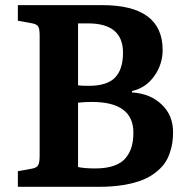

<svg xmlns="http://www.w3.org/2000/svg" viewBox="-20 -720 712 740"><path d="M48.8 0V-60.1L102.1 -69.8Q122.1 -73.2 127.4 -84Q132.8 -94.7 132.8 -120.1V-584Q132.8 -608.9 127 -618.2Q121.1 -627.4 100.1 -630.9L48.8 -640.1V-700.2H374Q606.9 -700.2 606.9 -526.9Q606.9 -472.7 574.7 -427Q542.5 -381.3 488.8 -369.1V-363.8Q558.6 -359.4 602.8 -317.6Q647 -275.9 647 -210.9Q647 -189.5 644.3 -170.4Q641.6 -151.4 634 -129.4Q626.5 -107.4 613.8 -89.6Q601.1 -71.8 579.1 -54.7Q557.1 -37.6 527.8 -25.9Q498.5 -14.2 456.1 -7.1Q413.6 0 361.8 0ZM321.8 -389.2Q392.6 -389.2 423.3 -420.9Q454.1 -452.6 454.1 -517.1Q454.1 -629.9 318.8 -629.9H280.8V-391.1Q293.9 -389.2 321.8 -389.2ZM347.2 -70.8Q390.1 -70.8 419.9 -81.5Q449.7 -92.3 465.3 -112.1Q481 -131.8 487.5 -155.3Q494.1 -178.7 494.1 -209Q494.1 -327.1 334 -327.1Q303.7 -327.1 280.8 -324.2V-76.2Q305.7 -70.8 347.2 -70.8Z"/></svg>

Font: Literata Book
Style: Bold
Weight: 700
Designer: Latin by Veronika Burian and Jose Scaglione. Greek by Irene Vlachou. Cyrillic by Vera Evstafieva
Foundry: TypeTogether
Version: Version 2.003;PS 002.003;hotconv 1.0.88;makeotf.lib2.5.64775